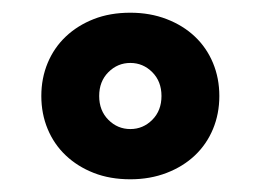

<svg xmlns="http://www.w3.org/2000/svg" viewBox="-20 -780 410 302"><path d="M325 -629Q325 -601 315 -577Q305 -553 286.5 -535.5Q268 -518 242 -508Q216 -498 185 -498Q153 -498 127.5 -508Q102 -518 83.5 -535.5Q65 -553 55 -577Q45 -601 45 -629Q45 -657 55 -681Q65 -705 83.5 -722.5Q102 -740 127.5 -750Q153 -760 185 -760Q216 -760 242 -750Q268 -740 286.5 -722.5Q305 -705 315 -681Q325 -657 325 -629ZM234 -629Q234 -652 219.5 -666.5Q205 -681 185 -681Q165 -681 150.5 -666.5Q136 -652 136 -629Q136 -606 150.5 -591.5Q165 -577 185 -577Q205 -577 219.5 -591.5Q234 -606 234 -629Z"/></svg>

Font: OA Gothic ExtraBold
Style: Regular
Weight: 800
Designer: Choi Chi-young, Lee Jaesang, Lee Juhyun, Han Dohee
Foundry: DDUNGSANG CORP.
Version: Version 1.000;Build 20210203